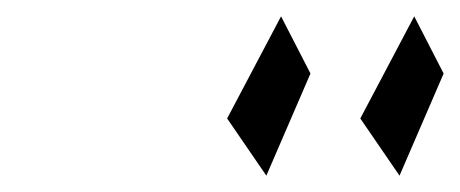

<svg xmlns="http://www.w3.org/2000/svg" viewBox="-20 -901 563 235"><path d="M258 -756 306 -686 360 -811 324 -881ZM421 -756 469 -686 523 -811 487 -881Z"/></svg>

Font: bitstorm
Style: sucnobl
Weight: 400
Version: Version 0.2